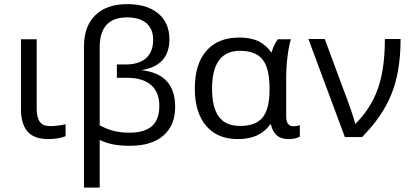

<svg xmlns="http://www.w3.org/2000/svg" viewBox="-20 -649 1945 912"><path d="M154.3 -462.4V-134.3Q154.3 -90.8 169.2 -70.3Q184.1 -49.8 219.2 -49.8Q234.9 -49.8 255.9 -52.5Q276.9 -55.2 291.5 -58.6V-2Q276.9 4.4 254.2 8.1Q231.4 11.7 210.4 11.7Q141.6 11.7 110.6 -24.4Q79.6 -60.5 79.6 -132.3V-462.4Z M585 -629.4Q678.7 -629.4 731.7 -585Q784.7 -540.5 784.7 -462.4Q784.7 -337.4 652.8 -315.9V-315.4Q812 -297.9 812 -141.6Q812 -52.7 755.6 -4.6Q699.2 43.5 597.7 43.5Q551.3 43.5 517.3 36.9Q483.4 30.3 453.6 15.6V242.2H378.9V-428.7Q378.9 -524.4 432.9 -576.9Q486.8 -629.4 585 -629.4ZM584 -566.4Q518.6 -566.4 486.1 -531Q453.6 -495.6 453.6 -426.3V-53.7Q491.2 -33.7 524.9 -26.1Q558.6 -18.6 594.7 -18.6Q665.5 -18.6 701.2 -49.6Q736.8 -80.6 736.8 -146Q736.8 -210.9 697.5 -245.1Q658.2 -279.3 585 -279.3H535.2V-342.8H576.2Q640.6 -342.8 674.1 -373Q707.5 -403.3 707.5 -460.4Q707.5 -511.2 675.3 -538.8Q643.1 -566.4 584 -566.4Z M1120.6 -50.8Q1194.8 -50.8 1227.5 -91.1Q1260.3 -131.3 1260.3 -222.7V-229Q1260.3 -325.2 1227.1 -366.5Q1193.8 -407.7 1119.6 -407.7Q987.3 -407.7 987.3 -227.5Q987.3 -138.7 1019.5 -94.7Q1051.8 -50.8 1120.6 -50.8ZM1109.4 11.7Q1012.7 11.7 959 -51.5Q905.3 -114.7 905.3 -228.5Q905.3 -344.2 960.2 -407.5Q1015.1 -470.7 1117.2 -470.7Q1171.4 -470.7 1208 -452.9Q1244.6 -435.1 1268.6 -399.9H1270Q1280.8 -437.5 1299.8 -462.4H1361.8Q1352.1 -432.1 1345.7 -380.6Q1339.4 -329.1 1339.4 -280.3V-95.2Q1339.4 -49.3 1374.5 -49.3Q1386.7 -49.3 1404.3 -54.2V0Q1382.3 11.7 1352.5 11.7Q1315.4 11.7 1294.9 -5.9Q1274.4 -23.4 1266.6 -58.6H1264.2Q1238.3 -22.9 1200.4 -5.6Q1162.6 11.7 1109.4 11.7Z M1444.8 -463.9H1522.5L1615.2 -213.9Q1626.5 -185.5 1644 -135.3Q1661.6 -85 1667.5 -60.5H1668Q1741.2 -133.3 1774.7 -226.8Q1808.1 -320.3 1808.1 -463.9H1882.8Q1882.8 -308.6 1839.1 -201.2Q1795.4 -93.8 1699.7 2H1618.2Z"/></svg>

Font: XL-Viking
Style: Regular
Weight: 400
Foundry: Ascender Corporation
Version: Version 1.10 March 23, 2015